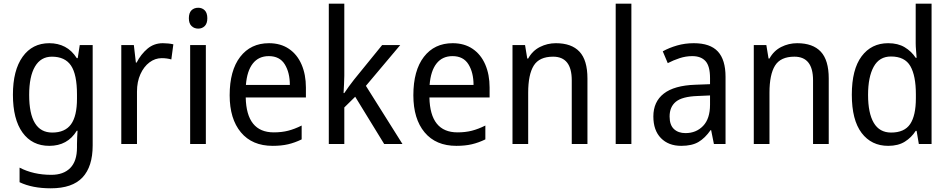

<svg xmlns="http://www.w3.org/2000/svg" viewBox="-20 -873 5143 1040"><path d="M247 -639Q294 -639 331.5 -619.5Q369 -600 396 -558H401L412 -629H482V-85Q482 29 427 88Q372 147 255 147Q155 147 86 114V35Q161 74 258 74Q324 74 360.5 37Q397 0 397 -74V-93Q397 -107 398 -129Q399 -151 400 -165H396Q346 -83 247 -83Q154 -83 102 -155Q50 -227 50 -360Q50 -492 102.5 -565.5Q155 -639 247 -639ZM261 -566Q201 -566 169.5 -512.5Q138 -459 138 -359Q138 -155 263 -155Q332 -155 364.5 -199.5Q397 -244 397 -339V-361Q397 -470 364.5 -518Q332 -566 261 -566Z M862 -639Q876 -639 891 -637.5Q906 -636 919 -633L908 -551Q884 -558 856 -558Q820 -558 789.5 -535Q759 -512 740.5 -471Q722 -430 722 -377V-93H637V-629H705L716 -534H720Q743 -579 778.5 -609Q814 -639 862 -639Z M1054 -831Q1075 -831 1089 -817Q1103 -803 1103 -774Q1103 -746 1089 -732Q1075 -718 1054 -718Q1032 -718 1017.5 -732Q1003 -746 1003 -774Q1003 -803 1017 -817Q1031 -831 1054 -831ZM1095 -629V-93H1010V-629Z M1437 -639Q1500 -639 1545 -608.5Q1590 -578 1613.5 -523.5Q1637 -469 1637 -399V-345H1311Q1315 -156 1463 -156Q1506 -156 1541 -165Q1576 -174 1614 -193V-118Q1577 -100 1540.5 -91.5Q1504 -83 1457 -83Q1346 -83 1285 -156Q1224 -229 1224 -357Q1224 -491 1281 -565Q1338 -639 1437 -639ZM1436 -569Q1381 -569 1349.5 -529Q1318 -489 1312 -413H1550Q1550 -480 1522.5 -524.5Q1495 -569 1436 -569Z M1845 -463Q1845 -443 1843.5 -417Q1842 -391 1841 -369H1845Q1854 -383 1870 -405Q1886 -427 1898 -442L2050 -629H2148L1962 -408L2160 -93H2061L1904 -349L1845 -291V-93H1761V-853H1845Z M2432 -639Q2495 -639 2540 -608.5Q2585 -578 2608.5 -523.5Q2632 -469 2632 -399V-345H2306Q2310 -156 2458 -156Q2501 -156 2536 -165Q2571 -174 2609 -193V-118Q2572 -100 2535.5 -91.5Q2499 -83 2452 -83Q2341 -83 2280 -156Q2219 -229 2219 -357Q2219 -491 2276 -565Q2333 -639 2432 -639ZM2431 -569Q2376 -569 2344.5 -529Q2313 -489 2307 -413H2545Q2545 -480 2517.5 -524.5Q2490 -569 2431 -569Z M2991 -639Q3076 -639 3119 -593Q3162 -547 3162 -448V-93H3077V-438Q3077 -566 2976 -566Q2901 -566 2871 -517.5Q2841 -469 2841 -371V-93H2756V-629H2824L2836 -556H2841Q2864 -598 2904.5 -618.5Q2945 -639 2991 -639Z M3400 -93H3315V-853H3400Z M3738 -639Q3827 -639 3868.5 -594Q3910 -549 3910 -457V-93H3847L3832 -168H3829Q3799 -125 3763.5 -104Q3728 -83 3670 -83Q3601 -83 3560 -125Q3519 -167 3519 -242Q3519 -322 3575.5 -366Q3632 -410 3746 -414L3826 -417V-450Q3826 -515 3801.5 -542Q3777 -569 3730 -569Q3695 -569 3661.5 -558Q3628 -547 3597 -531L3570 -595Q3604 -614 3647 -626.5Q3690 -639 3738 -639ZM3758 -353Q3675 -350 3641 -322Q3607 -294 3607 -242Q3607 -196 3630.5 -174Q3654 -152 3693 -152Q3751 -152 3788.5 -191Q3826 -230 3826 -306V-356Z M4298 -639Q4383 -639 4426 -593Q4469 -547 4469 -448V-93H4384V-438Q4384 -566 4283 -566Q4208 -566 4178 -517.5Q4148 -469 4148 -371V-93H4063V-629H4131L4143 -556H4148Q4171 -598 4211.5 -618.5Q4252 -639 4298 -639Z M4791 -83Q4700 -83 4647 -153Q4594 -223 4594 -360Q4594 -497 4647 -568Q4700 -639 4791 -639Q4844 -639 4880.5 -617Q4917 -595 4940 -560H4945Q4944 -577 4942 -599.5Q4940 -622 4940 -638V-853H5026V-93H4957L4945 -164H4940Q4917 -128 4881 -105.5Q4845 -83 4791 -83ZM4807 -155Q4879 -155 4910 -201Q4941 -247 4941 -341V-362Q4941 -463 4911 -515Q4881 -567 4806 -567Q4743 -567 4712.5 -511.5Q4682 -456 4682 -359Q4682 -260 4713 -207.5Q4744 -155 4807 -155Z"/></svg>

Font: Noto Sans Telugu UI SemiCondensed
Style: Regular
Weight: 400
Width: 4
Designer: Jelle Bosma - Monotype Design Team
Foundry: Monotype Imaging Inc.
Version: Version 2.005; ttfautohint (v1.8.4.7-5d5b)